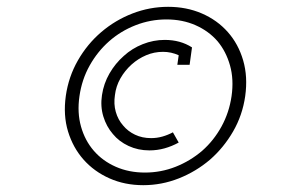

<svg xmlns="http://www.w3.org/2000/svg" viewBox="-20 -654 833 563"><path d="M405 -148Q358 -148 319.5 -165Q281 -182 255 -212Q229 -242 217.5 -283Q206 -324 213 -372Q220 -421 243 -462Q266 -503 300 -533Q334 -563 377.5 -580Q421 -597 468 -597Q515 -597 553.5 -580Q592 -563 618 -533Q643 -503 654.5 -462Q666 -421 659 -372Q652 -324 629.5 -283Q607 -242 573 -212Q538 -182 495 -165Q452 -148 405 -148ZM400 -111Q454 -111 504.5 -131Q555 -151 596 -186Q636 -221 663.5 -268.5Q691 -316 699 -372Q707 -429 693 -477Q679 -525 648 -560Q617 -595 572 -614.5Q527 -634 473 -634Q419 -634 368.5 -614.5Q318 -595 277 -560Q236 -525 208.5 -477Q181 -429 173 -373Q165 -316 179.5 -268.5Q194 -221 225 -186Q256 -151 301 -131Q346 -111 400 -111ZM500 -464H536L543 -515Q526 -526 506 -531.5Q486 -537 463 -537Q430 -537 398.5 -524.5Q367 -512 343 -490Q318 -468 301 -438.5Q284 -409 279 -375Q274 -342 283 -312.5Q292 -283 311 -261Q329 -239 357 -226Q385 -213 418 -213Q441 -213 462.5 -219Q484 -225 504 -236L487 -266Q472 -258 456 -253.5Q440 -249 423 -249Q397 -249 376 -259Q355 -269 341 -286Q326 -303 319.5 -326Q313 -349 317 -375Q320 -401 333 -424Q346 -447 366 -465Q385 -482 408.5 -492Q432 -502 458 -502Q470 -502 481.5 -499.5Q493 -497 504 -492Z"/></svg>

Font: Josefin Slab Thin
Style: Bold Italic
Weight: 700
Italic angle: -12°
Version: Version 2.000